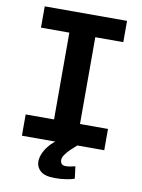

<svg xmlns="http://www.w3.org/2000/svg" viewBox="-96 -758 751 1013"><g transform="rotate(10 280.0 -251.5)"><path d="M270 190Q216 190 192.5 169.5Q169 149 169 119Q169 99 177.5 78Q186 57 202 36.5Q218 16 239 0H60V-114H212V-579H60V-693H501V-579H351V-114H501V0H357Q343 12 326 28Q309 44 297.5 60.5Q286 77 286 91Q286 101 292 109.5Q298 118 316 118Q325 118 337.5 116Q350 114 366 110L374 175Q359 181 330 185.5Q301 190 270 190Z"/></g></svg>

Font: Ubuntu Sans Mono
Style: Bold
Weight: 700
Monospace: yes
Designer: Dalton Maag Ltd
Foundry: Dalton Maag Ltd
Version: Version 1.006